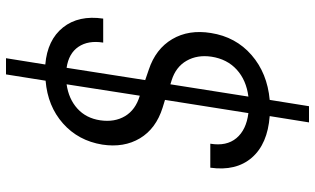

<svg xmlns="http://www.w3.org/2000/svg" viewBox="-225 -685 1050 640"><g transform="rotate(-90 300.0 -365.0)"><path d="M212 140 233 9Q140 2 94.5 -50.5Q49 -103 61 -189H141Q132 -135 159.5 -102Q187 -69 243 -62L287 -340L261 -348Q191 -370 159 -423.5Q127 -477 138 -549Q151 -629 208.5 -680Q266 -731 351 -738L372 -870H426L405 -739Q487 -732 528.5 -680Q570 -628 558 -546H478Q486 -596 464 -628.5Q442 -661 394 -668L353 -406L388 -394Q457 -371 489.5 -316Q522 -261 510 -187Q497 -104 436.5 -51.5Q376 1 287 9L266 140ZM219 -556Q212 -508 233 -473Q254 -438 301 -424L339 -668Q290 -661 258 -632Q226 -603 219 -556ZM298 -62Q353 -69 388 -101Q423 -133 431 -185Q438 -232 417.5 -268Q397 -304 352 -318L339 -322Z"/></g></svg>

Font: JetBrains Mono NL Light
Style: Italic
Weight: 300
Italic angle: -9°
Designer: Philipp Nurullin, Konstantin Bulenkov
Foundry: JetBrains
Version: Version 2.304; ttfautohint (v1.8.4.7-5d5b)